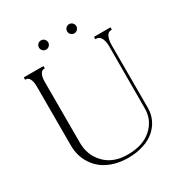

<svg xmlns="http://www.w3.org/2000/svg" viewBox="-181 -894 956 1022"><g transform="rotate(-30 297.0 -383.0)"><path d="M412.6 -721.2Q404.3 -712.9 392.6 -712.9Q380.9 -712.9 372.6 -721.2Q364.3 -729.5 364.3 -741.2Q364.3 -752.9 372.6 -761.2Q380.9 -769.5 392.6 -769.5Q404.3 -769.5 412.6 -761.2Q420.9 -752.9 420.9 -741.2Q420.9 -729.5 412.6 -721.2ZM239.7 -721.2Q231.4 -712.9 219.7 -712.9Q208 -712.9 199.7 -721.2Q191.4 -729.5 191.4 -741.2Q191.4 -752.9 199.7 -761.2Q208 -769.5 219.7 -769.5Q231.4 -769.5 239.7 -761.2Q248 -752.9 248 -741.2Q248 -729.5 239.7 -721.2ZM575.2 -644.5V-629.9H569.3Q552.2 -629.9 542.7 -610.4Q533.2 -590.8 533.2 -556.6V-173.8Q533.2 -137.2 518.6 -105Q503.9 -72.8 476.3 -48.1Q448.7 -23.4 406 -9.3Q363.3 4.9 310.5 4.9Q255.9 4.9 211.2 -11.7Q166.5 -28.3 137.7 -57.1Q108.9 -85.9 93.5 -123.3Q78.1 -160.6 78.1 -203.1V-566.4Q78.1 -596.2 69.8 -613Q61.5 -629.9 46.9 -629.9H42V-644.5H78.1H102.5H127H163.1V-629.9H158.2Q143.6 -629.9 135.3 -613Q127 -596.2 127 -566.4V-193.4Q127 -116.7 177.7 -64.2Q228.5 -11.7 317.4 -11.7Q411.1 -11.7 464.4 -59.8Q517.6 -107.9 517.6 -178.7L518.6 -564.9Q517.6 -595.7 507.3 -612.8Q497.1 -629.9 480.5 -629.9H473.6V-644.5H518.6H525.4H533.2Z"/></g></svg>

Font: Elaris
Style: Regular
Weight: 500
Version: Version 1.0